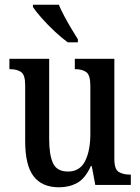

<svg xmlns="http://www.w3.org/2000/svg" viewBox="-20 -786 597 816"><path d="M231 10Q159 10 123 -36.5Q87 -83 87 -186V-424Q87 -468 69.5 -480Q52 -492 23 -492H20V-536H189V-195Q189 -127 205.5 -92Q222 -57 269 -57Q319 -57 341.5 -101Q364 -145 364 -218V-421Q364 -468 346 -480Q328 -492 301 -492H298V-536H466V-111Q466 -66 485 -55Q504 -44 531 -44H536V0H385L370 -80H366Q342 -27 308 -8.5Q274 10 231 10ZM268 -606Q243 -624 212.5 -652.5Q182 -681 156.5 -710Q131 -739 120 -756V-766H230Q239 -744 253.5 -717Q268 -690 283.5 -664Q299 -638 311 -619V-606Z"/></svg>

Font: Noto Serif Armenian Condensed Medium
Style: Regular
Weight: 500
Width: 3
Designer: Monotype Design Team
Foundry: Monotype Imaging Inc.
Version: Version 2.008; ttfautohint (v1.8.4.7-5d5b)